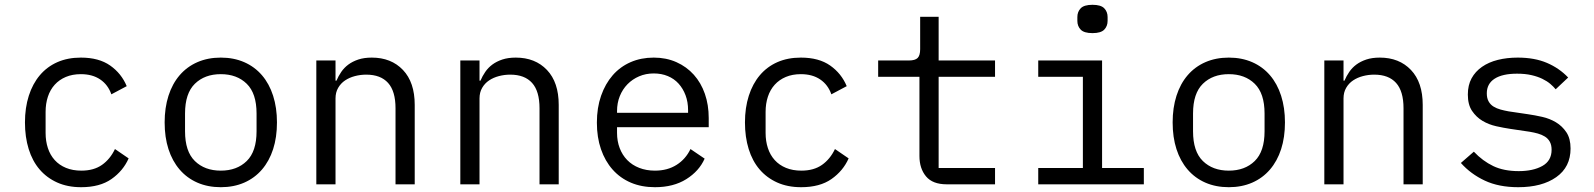

<svg xmlns="http://www.w3.org/2000/svg" viewBox="-20 -768 6640 800"><path d="M318 12Q262 12 218.5 -7.5Q175 -27 145 -62Q115 -97 99.5 -147Q84 -197 84 -258Q84 -319 100 -369Q116 -419 146 -454.5Q176 -490 219 -509Q262 -528 317 -528Q392 -528 439 -495Q486 -462 508 -409L444 -375Q430 -415 397.5 -437Q365 -459 317 -459Q282 -459 254.5 -447.5Q227 -436 208 -415Q189 -394 179.5 -365Q170 -336 170 -302V-214Q170 -180 179.5 -151Q189 -122 208 -101Q227 -80 255 -68.5Q283 -57 319 -57Q371 -57 405 -81Q439 -105 459 -147L516 -108Q493 -56 444.5 -22Q396 12 318 12Z M900 12Q846 12 802.5 -7Q759 -26 728.5 -61.5Q698 -97 682 -146.5Q666 -196 666 -258Q666 -319 682 -369Q698 -419 728.5 -454.5Q759 -490 802.5 -509Q846 -528 900 -528Q954 -528 997.5 -509Q1041 -490 1071.5 -454.5Q1102 -419 1118 -369Q1134 -319 1134 -258Q1134 -196 1118 -146.5Q1102 -97 1071.5 -61.5Q1041 -26 997.5 -7Q954 12 900 12ZM900 -57Q967 -57 1008 -97Q1049 -137 1049 -221V-295Q1049 -379 1008 -419Q967 -459 900 -459Q833 -459 792 -419Q751 -379 751 -295V-221Q751 -137 792 -97Q833 -57 900 -57Z M1298 0V-516H1378V-432H1382Q1390 -451 1402 -468.5Q1414 -486 1431.5 -499Q1449 -512 1473 -520Q1497 -528 1529 -528Q1610 -528 1659 -476.5Q1708 -425 1708 -331V0H1628V-317Q1628 -388 1597 -422.5Q1566 -457 1506 -457Q1482 -457 1459 -451Q1436 -445 1418 -433Q1400 -421 1389 -402Q1378 -383 1378 -358V0Z M1898 0V-516H1978V-432H1982Q1990 -451 2002 -468.5Q2014 -486 2031.5 -499Q2049 -512 2073 -520Q2097 -528 2129 -528Q2210 -528 2259 -476.5Q2308 -425 2308 -331V0H2228V-317Q2228 -388 2197 -422.5Q2166 -457 2106 -457Q2082 -457 2059 -451Q2036 -445 2018 -433Q2000 -421 1989 -402Q1978 -383 1978 -358V0Z M2709 12Q2653 12 2608.5 -7Q2564 -26 2532.5 -61.5Q2501 -97 2484 -146.5Q2467 -196 2467 -257Q2467 -319 2484.5 -369Q2502 -419 2533 -454.5Q2564 -490 2607.5 -509Q2651 -528 2704 -528Q2756 -528 2798.5 -509Q2841 -490 2871 -456.5Q2901 -423 2917 -377Q2933 -331 2933 -276V-238H2551V-214Q2551 -180 2562 -151Q2573 -122 2593.5 -101Q2614 -80 2643.5 -68.5Q2673 -57 2709 -57Q2761 -57 2799 -81Q2837 -105 2857 -147L2916 -107Q2893 -55 2839.5 -21.5Q2786 12 2709 12ZM2704 -462Q2671 -462 2643 -450Q2615 -438 2594.5 -417Q2574 -396 2562.5 -367.5Q2551 -339 2551 -305V-298H2847V-309Q2847 -343 2836.5 -371Q2826 -399 2807.5 -419.5Q2789 -440 2762.5 -451Q2736 -462 2704 -462Z M3318 12Q3262 12 3218.5 -7.5Q3175 -27 3145 -62Q3115 -97 3099.5 -147Q3084 -197 3084 -258Q3084 -319 3100 -369Q3116 -419 3146 -454.5Q3176 -490 3219 -509Q3262 -528 3317 -528Q3392 -528 3439 -495Q3486 -462 3508 -409L3444 -375Q3430 -415 3397.5 -437Q3365 -459 3317 -459Q3282 -459 3254.5 -447.5Q3227 -436 3208 -415Q3189 -394 3179.5 -365Q3170 -336 3170 -302V-214Q3170 -180 3179.5 -151Q3189 -122 3208 -101Q3227 -80 3255 -68.5Q3283 -57 3319 -57Q3371 -57 3405 -81Q3439 -105 3459 -147L3516 -108Q3493 -56 3444.5 -22Q3396 12 3318 12Z M3925 0Q3866 0 3838.5 -33Q3811 -66 3811 -118V-448H3639V-516H3767Q3793 -516 3803.5 -526.5Q3814 -537 3814 -563V-698H3891V-516H4126V-448H3891V-68H4126V0Z M4532 -630Q4497 -630 4483 -644.5Q4469 -659 4469 -681V-697Q4469 -719 4483 -733.5Q4497 -748 4532 -748Q4567 -748 4581 -733.5Q4595 -719 4595 -697V-681Q4595 -659 4581 -644.5Q4567 -630 4532 -630ZM4306 -68H4492V-448H4306V-516H4572V-68H4746V0H4306Z M5100 12Q5046 12 5002.5 -7Q4959 -26 4928.5 -61.5Q4898 -97 4882 -146.5Q4866 -196 4866 -258Q4866 -319 4882 -369Q4898 -419 4928.5 -454.5Q4959 -490 5002.5 -509Q5046 -528 5100 -528Q5154 -528 5197.5 -509Q5241 -490 5271.5 -454.5Q5302 -419 5318 -369Q5334 -319 5334 -258Q5334 -196 5318 -146.5Q5302 -97 5271.5 -61.5Q5241 -26 5197.5 -7Q5154 12 5100 12ZM5100 -57Q5167 -57 5208 -97Q5249 -137 5249 -221V-295Q5249 -379 5208 -419Q5167 -459 5100 -459Q5033 -459 4992 -419Q4951 -379 4951 -295V-221Q4951 -137 4992 -97Q5033 -57 5100 -57Z M5498 0V-516H5578V-432H5582Q5590 -451 5602 -468.5Q5614 -486 5631.5 -499Q5649 -512 5673 -520Q5697 -528 5729 -528Q5810 -528 5859 -476.5Q5908 -425 5908 -331V0H5828V-317Q5828 -388 5797 -422.5Q5766 -457 5706 -457Q5682 -457 5659 -451Q5636 -445 5618 -433Q5600 -421 5589 -402Q5578 -383 5578 -358V0Z M6306 12Q6225 12 6166.5 -15.5Q6108 -43 6067 -89L6121 -136Q6158 -97 6202 -76Q6246 -55 6308 -55Q6368 -55 6406.5 -76.5Q6445 -98 6445 -144Q6445 -164 6437.5 -177.5Q6430 -191 6417 -199Q6404 -207 6388 -211.5Q6372 -216 6354 -219L6273 -231Q6246 -235 6214.5 -242Q6183 -249 6157 -264.5Q6131 -280 6113.5 -306Q6096 -332 6096 -374Q6096 -413 6111.5 -441.5Q6127 -470 6155 -489.5Q6183 -509 6221 -518.5Q6259 -528 6304 -528Q6374 -528 6425.5 -506Q6477 -484 6514 -445L6462 -396Q6453 -407 6439.5 -418.5Q6426 -430 6406.5 -439.5Q6387 -449 6361 -455Q6335 -461 6301 -461Q6240 -461 6207.5 -440Q6175 -419 6175 -379Q6175 -359 6182.5 -345.5Q6190 -332 6203 -324Q6216 -316 6232.5 -311.5Q6249 -307 6266 -304L6347 -292Q6375 -288 6406 -281Q6437 -274 6463 -258.5Q6489 -243 6506.5 -217Q6524 -191 6524 -149Q6524 -72 6464.5 -30Q6405 12 6306 12Z"/></svg>

Font: IBM Plex Mono
Style: Regular
Weight: 400
Monospace: yes
Designer: Mike Abbink, Paul van der Laan, Pieter van Rosmalen
Foundry: Bold Monday
Version: Version 2.3